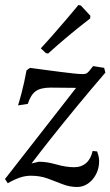

<svg xmlns="http://www.w3.org/2000/svg" viewBox="-21 -735 441 767"><path d="M51 -314Q51 -314 55 -327Q59 -340 64.5 -361Q70 -382 75.5 -406.5Q81 -431 85 -454L99 -464Q99 -464 116.5 -461.5Q134 -459 161.5 -455.5Q189 -452 218.5 -448Q248 -444 273 -441.5Q298 -439 309 -439Q319 -439 324 -441.5Q329 -444 335 -451L351 -471L395 -464L400 -445Q344 -380 287.5 -311.5Q231 -243 183.5 -183Q136 -123 105 -82L134 -89Q166 -89 204.5 -78Q243 -67 276 -67Q304 -67 323 -83.5Q342 -100 349 -132L367 -130Q372 -116 373.5 -107.5Q375 -99 375 -91Q375 -63 363 -39.5Q351 -16 331 -2Q311 12 287 12Q257 12 228 0.5Q199 -11 169 -22Q139 -33 102 -33Q80 -33 58 -25.5Q36 -18 10 -3L-1 -20L283 -384L182 -385Q142 -385 122 -371Q102 -357 90 -320ZM339 -661Q339 -661 314.5 -642Q290 -623 251.5 -591Q213 -559 171 -521L162 -523L142 -542Q169 -571 195.5 -601.5Q222 -632 244 -657.5Q266 -683 279 -699Q292 -715 292 -715L302 -713L340 -672Z"/></svg>

Font: Alegreya
Style: Italic
Weight: 400
Italic angle: -7°
Designer: Juan Pablo del Peral
Foundry: Huerta Tipografica
Version: Version 2.009